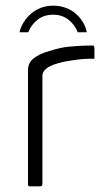

<svg xmlns="http://www.w3.org/2000/svg" viewBox="-20 -659 389 679"><path d="M168 -639Q198 -639 223 -627Q248 -615 265.5 -592Q283 -569 287 -545H255Q245 -571 222.5 -589Q200 -607 168 -607Q135 -607 112.5 -589Q90 -571 80 -545H49Q54 -569 72 -592Q90 -615 114.5 -627Q139 -639 168 -639ZM79 -8V-410Q79 -436 97 -451Q119 -469 153 -478Q192 -491 224 -494Q248 -496 264 -497Q280 -498 309 -498Q314 -498 314 -485V-454Q314 -451 314 -451Q281 -453 232 -445Q130 -430 130 -391V-9Q130 0 122 0H85Q79 0 79 -8Z"/></svg>

Font: Vivano Light
Style: Regular
Weight: 300
Designer: Joe Prince, Josias Burgherr
Version: Version 2.064;September 19, 2022;FontCreator 14.0.0.2877 64-